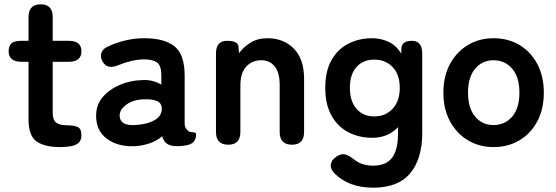

<svg xmlns="http://www.w3.org/2000/svg" viewBox="-20 -670 2574 889"><path d="M258 11Q187 11 149.5 -15Q112 -41 112 -119V-384H79Q20 -384 20 -433Q20 -456 32.5 -468.5Q45 -481 78 -481H112V-591Q112 -650 169 -650Q224 -650 224 -591V-481H298Q357 -481 357 -433Q357 -384 299 -384H224V-148Q224 -114 240.5 -102Q257 -90 288 -90Q320 -90 338.5 -82.5Q357 -75 357 -44Q357 -19 342.5 -7.5Q328 4 305.5 7.5Q283 11 258 11Z M604 7Q526 10 475.5 -27Q425 -64 425 -134Q425 -185 456 -221Q487 -257 536 -277.5Q585 -298 637 -299Q663 -301 686 -295Q709 -289 727 -278V-320Q727 -367 707 -381Q687 -395 648 -395Q620 -395 589.5 -388Q559 -381 530 -369Q504 -358 485.5 -361Q467 -364 455 -385Q443 -406 449.5 -425.5Q456 -445 483 -456Q519 -473 561.5 -483Q604 -493 648 -493Q741 -493 788 -455.5Q835 -418 835 -320V-99Q835 -89 837.5 -83Q840 -77 842 -74Q851 -61 861.5 -59Q872 -57 880 -56.5Q888 -56 888 -47Q888 -29 878.5 -16Q869 -3 847 2Q824 7 802 7Q771 7 754.5 -3.5Q738 -14 731 -39Q706 -18 673 -6.5Q640 5 604 7ZM602 -91Q658 -93 694.5 -113Q731 -133 729 -170Q728 -194 704.5 -203Q681 -212 646 -210Q597 -209 565 -185.5Q533 -162 534 -133Q536 -88 602 -91Z M1037 0Q980 0 980 -59V-422Q980 -481 1031 -481Q1082 -481 1084 -455L1087 -424Q1107 -452 1140 -472.5Q1173 -493 1218 -493Q1293 -493 1340.5 -445Q1388 -397 1388 -304V-59Q1388 0 1332 0Q1275 0 1275 -59V-277Q1275 -334 1252 -362.5Q1229 -391 1190 -391Q1147 -391 1120 -361.5Q1093 -332 1093 -274V-59Q1093 0 1037 0Z M1708 199Q1595 199 1529 133Q1508 111 1512 90Q1516 69 1538 55Q1560 40 1578 45Q1596 50 1618 67Q1653 97 1708 97Q1767 97 1795 61Q1823 25 1823 -54V-81Q1776 -32 1704 -32Q1641 -32 1591.5 -58.5Q1542 -85 1514 -136.5Q1486 -188 1486 -263Q1486 -339 1514 -390Q1542 -441 1591.5 -467Q1641 -493 1704 -493Q1743 -493 1779 -476.5Q1815 -460 1838 -421V-438Q1838 -463 1851 -472Q1864 -481 1887 -481Q1935 -481 1935 -422V-54Q1935 65 1879.5 132Q1824 199 1708 199ZM1713 -131Q1765 -131 1798 -166.5Q1831 -202 1831 -263Q1831 -325 1798 -359.5Q1765 -394 1713 -394Q1661 -394 1630.5 -359.5Q1600 -325 1600 -263Q1600 -202 1630.5 -166.5Q1661 -131 1713 -131Z M2265 11Q2199 11 2146.5 -20.5Q2094 -52 2063.5 -108.5Q2033 -165 2033 -241Q2033 -317 2063.5 -373.5Q2094 -430 2146.5 -461.5Q2199 -493 2265 -493Q2333 -493 2385.5 -461.5Q2438 -430 2468 -373.5Q2498 -317 2498 -241Q2498 -165 2468 -108.5Q2438 -52 2385.5 -20.5Q2333 11 2265 11ZM2265 -91Q2318 -91 2351.5 -130Q2385 -169 2385 -241Q2385 -313 2351.5 -352Q2318 -391 2265 -391Q2213 -391 2180 -352Q2147 -313 2147 -241Q2147 -169 2180 -130Q2213 -91 2265 -91Z"/></svg>

Font: Zen Maru Gothic
Style: Bold
Weight: 700
Designer: Yoshimichi Ohira
Foundry: Positype
Version: Version 1.001